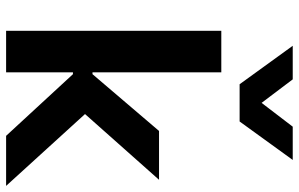

<svg xmlns="http://www.w3.org/2000/svg" viewBox="-195 -784 979 629"><g transform="rotate(90 294.5 -469.5)"><path d="M81 0V-705H217V-283H223L409 -501H569L331 -233L335 -279L589 0H425L223 -219H217V0ZM256 -765 130 -939H240L317 -837L395 -939H504L378 -765Z"/></g></svg>

Font: Nunito Sans 7pt
Style: Bold
Weight: 700
Designer: Vernon Adams
Foundry: Vernon Adams
Version: Version 3.101;gftools[0.9.27]